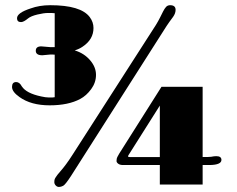

<svg xmlns="http://www.w3.org/2000/svg" viewBox="-20 -720 923 749"><path d="M197.3 -28.3Q202.6 -37.1 214.4 -50.3Q237.8 -76.7 263.2 -116.7L588.4 -623Q597.7 -638.2 604.5 -651.9L616.2 -675.3Q621.6 -686 627.7 -692.9Q633.8 -699.7 643.6 -699.7Q665 -699.7 665 -681.6Q665 -668 655.3 -654.3L640.6 -634.3Q636.2 -627.9 629.9 -618.7L256.8 -33.2Q234.9 0.5 226.3 4.9Q217.8 9.3 210.2 9.3Q202.6 9.3 197.3 3.4Q191.9 -2.4 191.9 -9.3Q191.9 -16.1 193.1 -20Q194.3 -23.9 197.3 -28.3ZM62 -633.8Q46.4 -633.8 46.4 -648.9Q46.4 -669.9 99.1 -687Q133.8 -699.7 175.8 -699.7Q295.4 -699.7 330.1 -653.3Q344.7 -633.8 344.7 -610.8Q344.7 -565.9 301.8 -537.6Q289.1 -528.8 271.5 -523.4Q308.6 -512.2 332 -484.4Q354.5 -458 354.5 -428Q354.5 -397.9 335.7 -372.3Q316.9 -346.7 293 -334Q246.6 -309.1 173.8 -309.1Q101.1 -309.1 56.2 -341.3Q26.9 -361.8 26.9 -380.9Q26.9 -399.9 43 -399.9Q56.2 -399.9 64.9 -383.3Q82.5 -356 140.6 -343.8Q158.2 -339.8 169.4 -339.8H185.1Q189.5 -339.8 193.4 -340.8V-506.8Q188.5 -507.3 183.6 -507.3H176.3L145 -504.4Q119.6 -504.4 119.6 -522Q119.6 -539.1 141.1 -539.1L176.8 -536.1H193.4V-668.5Q185.5 -669.4 168.2 -669.4Q150.9 -669.4 125.7 -663.3Q100.6 -657.2 89.8 -648.4Q72.3 -633.8 62 -633.8ZM213.4 -664.1Q211.4 -665 210.4 -665ZM445.3 -121.1 609.9 -381.3H770.5V-107.4Q796.9 -107.4 803.7 -108.4Q815.4 -110.8 823.7 -110.8Q843.8 -110.8 843.8 -96.2Q843.8 -77.1 798.8 -76.2Q786.6 -76.2 773.4 -76.2H770.5V0H603.5V-76.2H460.4Q447.8 -76.2 441.2 -81.3Q434.6 -86.4 434.6 -91.6Q434.6 -96.7 435.3 -100.3Q436 -104 438.5 -108.9Q440.9 -113.8 445.3 -121.1ZM483.4 -118.2Q479.5 -112.8 479.5 -110.1Q479.5 -107.4 485.8 -107.4H603.5V-308.1Z"/></svg>

Font: Limelight
Style: Regular
Weight: 400
Designer: Nicole Fally
Foundry: Nicole Fally
Version: Version 1.002